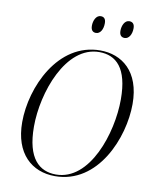

<svg xmlns="http://www.w3.org/2000/svg" viewBox="-98 -988 861 1073"><g transform="rotate(10 332.0 -451.5)"><path d="M538 -817C561 -817 578 -843 578 -879C578 -904 566 -914 548 -914C522 -914 508 -882 508 -853C508 -827 520 -817 538 -817ZM375 -817C399 -817 415 -843 415 -879C415 -904 404 -914 386 -914C360 -914 346 -882 346 -853C346 -827 358 -817 375 -817ZM288 11C532 11 646 -269 646 -461C646 -647 539 -725 417 -725C177 -725 56 -453 56 -255C56 -76 157 11 288 11ZM292 1C198 1 125 -60 125 -242C125 -435 223 -715 413 -715C509 -715 577 -653 577 -475C577 -283 484 1 292 1Z"/></g></svg>

Font: Noto Serif Display SemiCondensed Light
Style: Italic
Weight: 300
Width: 4
Italic angle: -12°
Designer: Monotype Design Team
Foundry: Monotype Imaging Inc.
Version: Version 2.009